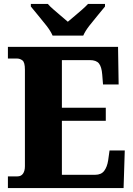

<svg xmlns="http://www.w3.org/2000/svg" viewBox="-20 -951 674 971"><path d="M20 0V-59H68Q87 -59 96.5 -73Q106 -87 106 -110V-599Q106 -636 93.5 -645.5Q81 -655 66 -655H20V-714H577L580 -524H501L497 -574Q494 -613 480.5 -630Q467 -647 434 -647H293V-406H515V-340H293V-67H461Q492 -67 507 -87Q522 -107 527 -140L534 -190H611L605 0ZM246 -771Q236 -794 215.5 -820.5Q195 -847 173 -873Q151 -899 136 -918V-931H222Q231 -920 250 -903.5Q269 -887 289 -870Q309 -853 323 -841Q337 -853 357.5 -870Q378 -887 396.5 -903.5Q415 -920 425 -931H511V-918Q496 -899 474 -873Q452 -847 431.5 -820.5Q411 -794 401 -771Z"/></svg>

Font: Noto Serif Myanmar SemiCondensed Black
Style: Regular
Weight: 900
Width: 4
Designer: Ben Mitchell and the Monotype Design Team
Foundry: Monotype Imaging Inc.
Version: Version 2.106; ttfautohint (v1.8.4.7-5d5b)